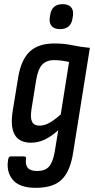

<svg xmlns="http://www.w3.org/2000/svg" viewBox="-20 -707 456 923"><path d="M241 -498Q289 -498 328.5 -489.5Q368 -481 412 -477L332 24Q319 113 278.5 154.5Q238 196 152 196Q72 196 40 155.5Q8 115 20 56Q23 45 31 45H95Q107 45 105 56Q101 85 113.5 100Q126 115 159 115Q196 115 215 94.5Q234 74 243 23L260 -81Q227 -51 195 -36Q163 -21 129 -21Q73 -21 51 -59Q29 -97 41 -173L67 -333Q81 -419 122.5 -458.5Q164 -498 241 -498ZM170 -103Q193 -103 217.5 -116.5Q242 -130 272 -157L312 -409Q295 -413 276.5 -415.5Q258 -418 240 -418Q204 -418 183.5 -397Q163 -376 154 -323L131 -180Q125 -139 134.5 -121Q144 -103 170 -103ZM269 -567Q242 -567 229 -581Q216 -595 219 -621L221 -633Q228 -687 281 -687Q308 -687 321 -673Q334 -659 331 -633L329 -621Q322 -567 269 -567Z"/></svg>

Font: Sofia Sans Condensed SemiBold
Style: Italic
Weight: 600
Italic angle: -9°
Version: Version 4.100